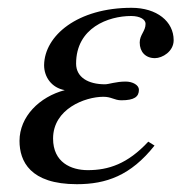

<svg xmlns="http://www.w3.org/2000/svg" viewBox="-20 -461 484 492"><path d="M360 -98C307 -41 258 -25 205 -25C162 -25 116 -45 116 -106C116 -182 198 -213 245 -213C266 -213 273 -204 291 -204C324 -204 336 -213 336 -231C336 -243 320 -252 302 -252C277 -252 259 -245 249 -245C206 -245 175 -263 175 -298C175 -390 258 -420 316 -420C339 -420 353 -411 353 -400C353 -381 338 -372 338 -352C338 -328 353 -312 377 -312C396 -312 425 -329 425 -358C425 -406 382 -441 317 -441C179 -441 94 -370 93 -294C93 -264 112 -236 146 -230C81 -213 30 -162 30 -100C30 -48 57 11 177 11C252 11 315 -11 376 -88Z"/></svg>

Font: XITS
Style: Italic
Weight: 400
Italic angle: -16.33°
Designer: MicroPress Inc., with final additions and corrections provided by Coen Hoffman, Elsevier (retired)
Version: Version 1.107